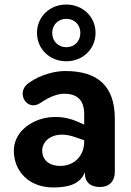

<svg xmlns="http://www.w3.org/2000/svg" viewBox="-20 -816 576 846"><path d="M215 10C286 10 334 -7 354 -57V-53C354 -12 380 8 420 8C462 8 486 -18 486 -59V-292C486 -435 413 -504 265 -503C228 -503 161 -490 106 -450C47 -409 98 -321 159 -363C204 -394 240 -403 262 -403C323 -403 351 -373 351 -312V-267L319 -281C187 -338 41 -264 41 -152C41 -62 107 10 215 10ZM272 -546C345 -546 401 -600 401 -671C401 -742 345 -796 272 -796C199 -796 143 -742 143 -671C143 -600 199 -546 272 -546ZM272 -608C237 -608 210 -634 210 -671C210 -707 237 -733 272 -733C308 -733 334 -707 334 -671C334 -634 308 -608 272 -608ZM166 -153C166 -199 221 -246 316 -210L351 -198V-192C351 -128 306 -85 246 -85C194 -85 166 -113 166 -153Z"/></svg>

Font: SN Pro
Style: Bold
Weight: 700
Designer: Tobias Whetton
Foundry: Supernotes
Version: Version 1.003;Glyphs 3.3 (3324)